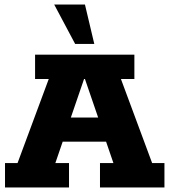

<svg xmlns="http://www.w3.org/2000/svg" viewBox="-20 -823 744 843"><path d="M2 0V-107H57L194 -476H134V-583H570V-476H511L648 -107H702V0H419V-107H478L431 -244L482 -201H221L270 -244L223 -107H283V0ZM277 -266 250 -307H451L425 -266L353 -476H349ZM310 -630 218 -803H353L394 -630Z"/></svg>

Font: Rokkitt SemiBold ExtraBold
Style: Regular
Weight: 800
Version: Version 3.103